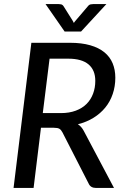

<svg xmlns="http://www.w3.org/2000/svg" viewBox="-20 -929 626 949"><path d="M47 0ZM182.5 -297.5 146 0H47L135 -717.5H326Q384 -717.5 426.2 -705.2Q468.5 -693 496 -670.5Q523.5 -648 536.8 -616Q550 -584 550 -545Q550 -502 537.2 -464.5Q524.5 -427 500.5 -397.5Q476.5 -368 442.2 -346.8Q408 -325.5 365 -315Q382.5 -303.5 393.5 -283L543.5 0H455Q428 0 418.5 -21L288.5 -275Q282 -287.5 273.5 -292.5Q265 -297.5 246.5 -297.5ZM225 -639 191.5 -370H280.5Q322.5 -370 354.5 -382Q386.5 -394 407.8 -415.2Q429 -436.5 440 -465.8Q451 -495 451 -529.5Q451 -582.5 417.5 -610.8Q384 -639 317 -639ZM205 -909H268.5Q274 -909 281.8 -907.5Q289.5 -906 295 -897L340.5 -824.5L345 -815.5Q346.5 -818 348 -820Q349.5 -822 351.5 -824.5L413 -896.5Q420 -906 428.2 -907.5Q436.5 -909 442.5 -909H506L380.5 -773H299.5Z"/></svg>

Font: Lato Medium
Style: Italic
Weight: 500
Italic angle: -7°
Designer: Lukasz Dziedzic
Foundry: tyPoland Lukasz Dziedzic
Version: Version 2.006; 2014-01-15